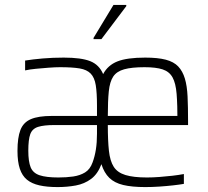

<svg xmlns="http://www.w3.org/2000/svg" viewBox="-20 -752 847 780"><path d="M214 8Q171 8 140 1Q109 -6 89.5 -22Q70 -38 60.5 -66.5Q51 -95 51 -139Q51 -193 63 -224Q75 -255 105.5 -268Q136 -281 190 -281Q220 -281 250.5 -281Q281 -281 312.5 -281Q344 -281 374 -281V-323Q374 -375 369 -406Q364 -437 348.5 -453Q333 -469 303.5 -474Q274 -479 224 -479Q205 -479 178 -477Q151 -475 125.5 -472.5Q100 -470 82 -466V-506Q113 -511 153.5 -514.5Q194 -518 239 -518Q310 -518 346.5 -503.5Q383 -489 399 -451Q418 -487 457 -502.5Q496 -518 570 -518Q621 -518 653.5 -509.5Q686 -501 704 -482Q722 -463 731 -433Q740 -403 742 -360Q744 -317 744 -259V-244H418Q418 -181 422.5 -139.5Q427 -98 442 -74.5Q457 -51 489.5 -41Q522 -31 577 -31Q600 -31 627 -33Q654 -35 680 -38Q706 -41 727 -45V-5Q710 -2 683.5 1Q657 4 627.5 6Q598 8 570 8Q516 8 480.5 -0.5Q445 -9 424 -29.5Q403 -50 392 -85Q377 -45 350 -25Q323 -5 288 1.5Q253 8 214 8ZM217 -31Q250 -31 277.5 -35Q305 -39 325.5 -51.5Q346 -64 356 -92Q365 -116 369.5 -144.5Q374 -173 374 -209V-244H201Q158 -244 134.5 -236.5Q111 -229 103 -207Q95 -185 95 -140Q95 -96 104.5 -72.5Q114 -49 141 -40Q168 -31 217 -31ZM701 -256Q701 -327 697.5 -370.5Q694 -414 681 -437.5Q668 -461 641 -470Q614 -479 567 -479Q515 -479 484.5 -470.5Q454 -462 440 -441Q426 -420 422 -381Q418 -342 418 -281H725ZM360 -593V-598L441 -732H493V-727L392 -593Z"/></svg>

Font: Saira SemiCondensed ExtraLight
Style: Regular
Weight: 250
Width: 4
Designer: Hector Gatti with collaboration of the Omnibus-Type team
Foundry: Omnibus-Type
Version: Version 1.101